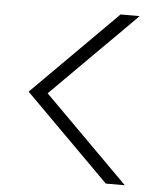

<svg xmlns="http://www.w3.org/2000/svg" viewBox="-50 -711 631 754"><g transform="rotate(5 266.0 -333.5)"><path d="M136.7 -333.3 470 0H395L61.7 -333.3L395 -666.7H470Q402.5 -598.3 303.3 -500Q235.8 -431.7 136.7 -333.3Z"/></g></svg>

Font: 0xA000
Style: Regular
Weight: 400
Version: Version 0.1